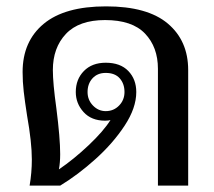

<svg xmlns="http://www.w3.org/2000/svg" viewBox="-20 -583 673 603"><path d="M80 -82Q80 -136 65 -220Q58 -265 54.5 -295.5Q51 -326 51 -357Q51 -453 117 -508Q183 -563 313 -563Q443 -563 507 -509Q571 -455 571 -363V0H476V-367Q476 -435 435.5 -477.5Q395 -520 310 -520Q228 -520 187 -476.5Q146 -433 146 -363Q146 -322 157 -243Q169 -149 169 -99Q169 -72 165 -51Q212 -83 258.5 -127Q305 -171 327 -206Q321 -204 310 -204Q267 -204 242.5 -231Q218 -258 218 -294Q218 -334 243.5 -360Q269 -386 312 -386Q358 -386 383 -360Q408 -334 408 -294Q408 -244 371.5 -188.5Q335 -133 280 -83.5Q225 -34 169 0H73Q80 -41 80 -82ZM371 -294Q371 -320 356 -337Q341 -354 312 -354Q286 -354 270.5 -337Q255 -320 255 -294Q255 -269 272 -251.5Q289 -234 312 -234Q337 -234 354 -251.5Q371 -269 371 -294Z"/></svg>

Font: TavirajRegular
Style: Regular
Weight: 400
Designer: Katatrad Team
Foundry: CadsonDemak
Version: Version 1.000